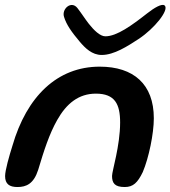

<svg xmlns="http://www.w3.org/2000/svg" viewBox="-28 -741 685 772"><path d="M381 -520C430.5 -520 484.5 -555 529 -584C593 -626 653.5 -701.5 634 -719C623 -728 592 -709.5 564 -687.5C502 -639 442 -595 395.5 -595C374.5 -595 349.5 -619.5 329 -645.5C313 -666 300.5 -686.5 283 -709C258 -740 219 -704.5 229.5 -673C239 -641.5 260.5 -611.5 292.5 -573.5C314.5 -547.5 342 -520 381 -520ZM42 11C78 11 107.5 -2 125.5 -58C149 -136.5 170 -202 202 -258.5C239.5 -325 288.5 -364.5 357.5 -364.5C434 -364.5 455 -322.5 455 -248.5C455 -154.5 422.5 -54 422.5 -33.5C422.5 -5 433 11 473.5 11C507.5 11 525.5 -6.5 546 -49C570.5 -106.5 590.5 -204 590.5 -265.5C590.5 -402.5 509 -473 373 -473C202.5 -473 79.5 -353.5 22 -155C9 -114 -7.5 -56 -7.5 -33C-7.5 -1.5 9.5 11 42 11Z"/></svg>

Font: Gluten
Style: Italic
Weight: 400
Italic angle: -13°
Designer: Tyler Finck
Foundry: Etcetera Type Company
Version: Version 0.920